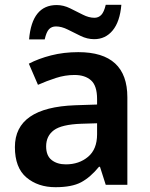

<svg xmlns="http://www.w3.org/2000/svg" viewBox="-20 -769 625 799"><path d="M306 -552Q510 -552 510 -364V0H420L396 -75H392Q356 -31 317.5 -10.5Q279 10 211 10Q138 10 90 -30.5Q42 -71 42 -157Q42 -322 293 -331L384 -334V-357Q384 -412 359 -434.5Q334 -457 290 -457Q251 -457 212.5 -444.5Q174 -432 138 -416L100 -504Q140 -525 192.5 -538.5Q245 -552 306 -552ZM318 -254Q236 -251 204 -227Q172 -203 172 -160Q172 -121 195 -103Q218 -85 254 -85Q309 -85 346.5 -116.5Q384 -148 384 -210V-256ZM101 -605Q113 -748 216 -748Q244 -748 271.5 -734.5Q299 -721 324.5 -708Q350 -695 373 -695Q390 -695 401.5 -707Q413 -719 420 -749H485Q479 -679 449 -642.5Q419 -606 372 -606Q343 -606 315.5 -619.5Q288 -633 262 -646Q236 -659 213 -659Q195 -659 184 -647.5Q173 -636 166 -605Z"/></svg>

Font: Noto Sans Cherokee SemiBold
Style: Regular
Weight: 600
Designer: Monotype Design Team
Foundry: Monotype Imaging Inc.
Version: Version 2.001; ttfautohint (v1.8.4.7-5d5b)